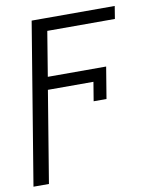

<svg xmlns="http://www.w3.org/2000/svg" viewBox="-90 -609 702 877"><g transform="rotate(-10 261.0 -170.5)"><path d="M416.2 -279.8 392 -133.5H332.4L346.9 -221.2H135.7L65.7 203.1H-6L117.5 -545.5H502.8L493.3 -486.9H179.7L145.6 -279.8Z"/></g></svg>

Font: Inter P Light
Style: Italic
Weight: 300
Italic angle: 9.39999°
Designer: Rasmus Andersson
Foundry: rsms
Version: Version 3.018;git-588b23468